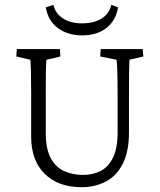

<svg xmlns="http://www.w3.org/2000/svg" viewBox="-20 -780 674 809"><path d="M50.8 -573.2H232.4L234.4 -542L175.8 -528.3Q175.8 -527.3 174.8 -517.1Q173.8 -506.8 173.3 -477.5Q172.9 -448.2 172.9 -387.7V-213.9Q173.8 -150.4 194.3 -112.8Q214.8 -75.2 250.5 -59.1Q286.1 -43 330.1 -43Q372.1 -43 404.8 -60.1Q437.5 -77.1 456.5 -116.7Q475.6 -156.2 475.6 -222.7V-370.1Q475.6 -410.2 475.1 -442.4Q474.6 -474.6 473.6 -497.1Q472.7 -519.5 470.7 -528.3L402.3 -542L404.3 -573.2H581.1L584 -542L525.4 -528.3Q525.4 -525.4 524.9 -513.7Q524.4 -502 523.9 -469.2Q523.4 -436.5 523.4 -370.1V-223.6Q523.4 -139.6 496.6 -88.4Q469.7 -37.1 424.3 -14.2Q378.9 8.8 324.2 8.8Q225.6 8.8 168.5 -47.4Q111.3 -103.5 111.3 -204.1V-387.7Q111.3 -447.3 110.4 -476.1Q109.4 -504.9 108.9 -515.1Q108.4 -525.4 107.4 -528.3L48.8 -542ZM449.2 -759.8 477.5 -749Q467.8 -692.4 427.7 -661.6Q387.7 -630.9 326.2 -630.9Q265.6 -630.9 224.1 -661.6Q182.6 -692.4 172.9 -749L205.1 -759.8Q212.9 -723.6 245.1 -702.6Q277.3 -681.6 325.2 -681.6Q377 -681.6 409.2 -702.6Q441.4 -723.6 449.2 -759.8Z"/></svg>

Font: Crimson Pro ExtraLight
Style: Regular
Weight: 250
Designer: Jacques Le Bailly
Foundry: Baron von Fonthausen
Version: Version 1.003